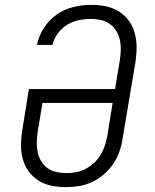

<svg xmlns="http://www.w3.org/2000/svg" viewBox="-20 -763 640 791"><path d="M251 8Q221 8 191.5 2Q162 -4 138 -19.5Q114 -35 97.5 -58Q81 -81 73.5 -109Q66 -137 66.5 -167.5Q67 -198 72 -228L99 -396H454L474 -517Q477 -537 477.5 -558.5Q478 -580 473.5 -599.5Q469 -619 458.5 -636Q448 -653 432 -664.5Q416 -676 396 -680.5Q376 -685 355 -685Q330 -685 305 -680Q280 -675 257 -661Q234 -647 218 -625Q202 -603 196 -578H132Q140 -615 161 -648Q182 -681 213.5 -703Q245 -725 282 -734Q319 -743 355 -743Q378 -743 400.5 -740Q423 -737 443.5 -729Q464 -721 481 -708Q498 -695 510.5 -678Q523 -661 530.5 -640.5Q538 -620 541 -598Q544 -576 542.5 -553Q541 -530 538 -507L485 -192Q481 -165 472 -138.5Q463 -112 446.5 -88Q430 -64 407.5 -44.5Q385 -25 359 -13Q333 -1 305.5 3.5Q278 8 251 8ZM252 -50Q273 -50 293 -53.5Q313 -57 332 -67Q351 -77 367 -91.5Q383 -106 394 -124Q405 -142 411.5 -162Q418 -182 422 -202L444 -339H155L135 -218Q132 -198 131.5 -177Q131 -156 135 -136.5Q139 -117 149.5 -99.5Q160 -82 175.5 -70.5Q191 -59 211 -54.5Q231 -50 252 -50Z"/></svg>

Font: Iosevka Slab LtExObl
Style: Regular
Weight: 300
Width: 7
Italic angle: -9°
Monospace: yes
Designer: Belleve Invis
Foundry: Belleve Invis
Version: Version 11.1.0; ttfautohint (v1.8.3)